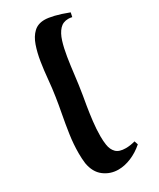

<svg xmlns="http://www.w3.org/2000/svg" viewBox="-236 -894 906 1096"><g transform="rotate(-30 216.5 -346.0)"><path d="M201 130Q148 130 106.5 98.5Q65 67 54 3Q52 -12 51 -29.5Q50 -47 50 -63Q50 -124 59 -185.5Q68 -247 79 -304.5Q90 -362 97 -409Q105 -460 110 -516.5Q115 -573 123.5 -627Q132 -681 147.5 -725.5Q163 -770 190.5 -796Q218 -822 262 -822Q285 -822 323 -813Q361 -804 413 -784L407 -756Q394 -759 382 -759Q347 -759 325 -735Q303 -711 290 -669.5Q277 -628 268.5 -574.5Q260 -521 253 -461Q246 -401 236 -340Q232 -318 225 -275.5Q218 -233 212 -183Q206 -133 206 -86Q206 -71 207 -56Q208 -41 210 -29Q215 5 235 25Q255 45 298 45Q314 45 330 42.5Q346 40 360 36L368 60Q329 94 285.5 112Q242 130 201 130Z"/></g></svg>

Font: Agbalumo
Style: Regular
Weight: 400
Designer: Raphael Alegbeleye
Foundry: Sorkin Type Co.
Version: Version 1.000; ttfautohint (v1.8.4)